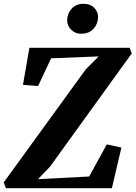

<svg xmlns="http://www.w3.org/2000/svg" viewBox="-38 -996 718 1016"><path d="M-6.5 0 -18.5 -30.5 415.5 -628.5 484 -697.5 232.5 -687.5 163.5 -541 83.5 -547 117.5 -743H648.5L659 -713L227 -114.5L163 -48L434 -62L527 -232L604.5 -215L554 0ZM390 -817.5Q369.5 -817.5 352.8 -827.8Q336 -838 326.5 -854.2Q317 -870.5 317.5 -889.5Q318.5 -925.5 342 -950.8Q365.5 -976 404 -976Q440 -976 460.8 -954.5Q481.5 -933 481 -905.5Q480.5 -870 457 -843.8Q433.5 -817.5 390 -817.5Z"/></svg>

Font: Merriweather 72pt ExtraBold
Style: Italic
Weight: 800
Italic angle: -7.8°
Version: Version 2.101